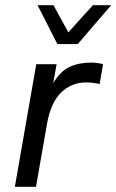

<svg xmlns="http://www.w3.org/2000/svg" viewBox="-20 -716 446 736"><path d="M37 0 119 -470H197L184 -397Q211 -443 246.5 -459.5Q282 -476 329 -476Q340 -476 352.5 -474.5Q365 -473 375 -470L362 -394Q349 -397 336 -398.5Q323 -400 310 -400Q254 -400 214 -361Q174 -322 160 -240L118 0ZM200 -547 124 -696H185L242 -592L336 -696H406L278 -547Z"/></svg>

Font: Gantari
Style: Italic
Weight: 400
Italic angle: -10°
Designer: Anugrah Pasau
Foundry: Lafontype
Version: Version 1.000; ttfautohint (v1.8.3)